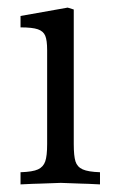

<svg xmlns="http://www.w3.org/2000/svg" viewBox="-20 -481 303 505"><path d="M34 -28Q66 -29 80 -35.5Q94 -42 99 -56.5Q104 -71 104 -102V-349Q104 -375 99 -387Q94 -399 79.5 -404Q65 -409 34 -409V-439L158 -461L174 -456V-102Q174 -71 178.5 -56.5Q183 -42 197.5 -35.5Q212 -29 243 -28V4Q205 2 195 2Q149 0 140 0Q130 0 84 2Q74 2 34 4Z"/></svg>

Font: Gupter
Style: Regular
Weight: 400
Designer: Octavio Pardo
Version: Version 1.000